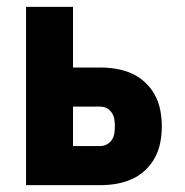

<svg xmlns="http://www.w3.org/2000/svg" viewBox="-20 -540 540 560"><path d="M56 0V-520H193V-343H273Q297 -343 320 -339Q343 -335 364.5 -325.5Q386 -316 403.5 -299.5Q421 -283 432 -262.5Q443 -242 447.5 -218.5Q452 -195 452 -172Q452 -148 447.5 -124.5Q443 -101 432 -80.5Q421 -60 403.5 -43.5Q386 -27 364.5 -17.5Q343 -8 320 -4Q297 0 273 0ZM273 -114Q283 -114 292 -119Q301 -124 306.5 -132.5Q312 -141 313.5 -151Q315 -161 315 -172Q315 -182 313.5 -192Q312 -202 306.5 -210.5Q301 -219 292 -224Q283 -229 273 -229H193V-114Z"/></svg>

Font: Iosevka SS04 Heavy
Style: Regular
Weight: 900
Monospace: yes
Designer: Belleve Invis
Foundry: Belleve Invis
Version: Version 19.0.0; ttfautohint (v1.8.4)